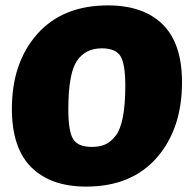

<svg xmlns="http://www.w3.org/2000/svg" viewBox="-20 -679 698 711"><path d="M380 -659Q511 -659 582.5 -588.5Q654 -518 654 -374Q654 -202 560.5 -95Q467 12 299 12Q168 12 96 -59.5Q24 -131 24 -276Q24 -447 118 -553Q212 -659 380 -659ZM357 -500Q296 -500 264.5 -453Q233 -406 233 -273Q233 -194 250.5 -164.5Q268 -135 320 -135Q349 -135 369.5 -144Q390 -153 408 -176Q426 -199 435 -245.5Q444 -292 444 -362Q444 -441 426.5 -470.5Q409 -500 357 -500Z"/></svg>

Font: Alegreya Sans Black
Style: Italic
Weight: 900
Italic angle: -7°
Designer: Juan Pablo del Peral
Foundry: Huerta Tipografica
Version: Version 2.007